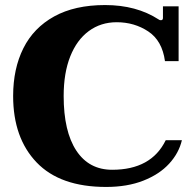

<svg xmlns="http://www.w3.org/2000/svg" viewBox="-20 -730 773 760"><path d="M32 -350Q32 -458 72.5 -539Q113 -620 194.5 -665Q276 -710 396 -710Q520 -710 608 -653Q611 -650 617 -650Q625 -650 625 -659V-705H687V-488H633Q622 -569 567 -605.5Q512 -642 442 -642Q379 -642 331.5 -607Q284 -572 258 -506.5Q232 -441 232 -350Q232 -210 282 -134Q332 -58 424 -58Q579 -58 636 -175H700Q688 -124 649.5 -82Q611 -40 547.5 -15Q484 10 400 10Q218 10 125 -87Q32 -184 32 -350Z"/></svg>

Font: Taviraj ExtraBold
Style: Regular
Weight: 800
Designer: Katatrad Team
Foundry: CadsonDemak
Version: Version 1.001